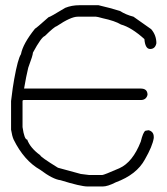

<svg xmlns="http://www.w3.org/2000/svg" viewBox="-20 -711 626 720"><path d="M277.3 -691.4H349.6Q393.6 -681.2 429.7 -669.9Q453.1 -655.3 480.5 -648.4L546.9 -601.6Q566.4 -579.1 566.4 -548.8Q562 -527.3 543 -527.3Q524.4 -527.3 521.5 -564.5Q472.7 -608.4 433.6 -619.1Q411.1 -632.8 365.2 -642.6Q344.7 -648.4 339.8 -648.4H271.5Q245.6 -648.4 193.4 -613.3Q183.6 -610.8 148.4 -576.2Q134.8 -571.8 103.5 -513.7Q103.5 -503.9 85.9 -457Q78.1 -424.8 70.3 -378.9H507.8Q533.2 -378.9 533.2 -355.5Q528.3 -335.9 507.8 -335.9H68.4Q64.5 -335.4 64.5 -332V-234.4Q71.3 -187.5 82 -187.5Q93.3 -156.2 130.9 -128.9Q130.9 -123 197.3 -82L283.2 -58.6Q311.5 -54.7 314.5 -54.7H363.3Q369.6 -54.7 427.7 -80.1Q477.5 -102.5 507.8 -179.7Q516.6 -215.8 525.4 -220.7Q526.9 -220.7 537.1 -222.7Q556.6 -217.8 556.6 -197.3V-193.4Q551.8 -162.6 523.4 -113.3Q492.7 -56.2 414.1 -27.3Q383.8 -11.7 365.2 -11.7H308.6Q282.7 -11.7 207 -35.2Q178.2 -38.6 130.9 -74.2Q70.3 -108.4 31.2 -187.5Q25.4 -200.2 21.5 -224.6V-332Q28.3 -389.2 33.2 -414.1Q46.9 -490.2 58.6 -507.8Q65.9 -546.9 111.3 -603.5Q113.8 -603.5 162.1 -646.5Q167 -646.5 224.6 -681.6Q249 -691.4 277.3 -691.4Z"/></svg>

Font: CEF Fonts CJK
Style: Regular
Weight: 400
Designer: PartyBoss (派对大魔王)
Version: Release 2.25